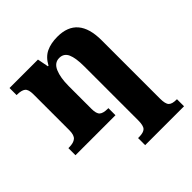

<svg xmlns="http://www.w3.org/2000/svg" viewBox="-209 -702 1093 1093"><g transform="rotate(-45 338.0 -155.0)"><path d="M338 183H346Q382 183 396 169Q410 155 410 112V-322Q410 -390 395 -423.5Q380 -457 343 -457Q304 -457 286 -415Q268 -373 268 -305V-122Q268 -83 283 -70Q298 -57 334 -57H339V0H17V-57H23Q59 -57 76 -71.5Q93 -86 93 -125V-415Q93 -454 77 -466.5Q61 -479 25 -479H22V-536H251L264 -469H269Q293 -514 330.5 -532Q368 -550 421 -550Q585 -550 585 -358V112Q585 155 598.5 169Q612 183 647 183H651V240H338Z"/></g></svg>

Font: Noto Serif ExtraBold
Style: Regular
Weight: 800
Designer: Monotype Design Team
Foundry: Monotype Imaging Inc.
Version: Version 1.001